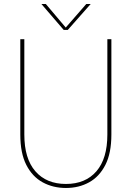

<svg xmlns="http://www.w3.org/2000/svg" viewBox="-20 -923 655 955"><path d="M308 12Q244 12 192.5 -16Q141 -44 111 -102.5Q81 -161 81 -254V-728H101V-254Q101 -134 156 -71Q211 -8 308 -8Q405 -8 459.5 -71Q514 -134 514 -254V-728H534V-254Q534 -161 504 -102.5Q474 -44 423 -16Q372 12 308 12ZM297 -774 186 -903H208L307 -786L409 -903H431L317 -774Z"/></svg>

Font: Murecho Thin
Style: Regular
Weight: 100
Designer: Neil Summerour
Foundry: Positype
Version: Version 1.010